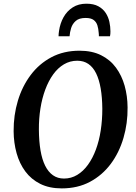

<svg xmlns="http://www.w3.org/2000/svg" viewBox="-20 -1034 756 1064"><path d="M322 10Q253.5 10 203.2 -15Q153 -40 120.5 -83.8Q88 -127.5 72 -185Q56 -242.5 55.5 -307Q55 -395.5 79 -475.5Q103 -555.5 149.8 -618Q196.5 -680.5 264.8 -716.8Q333 -753 421 -753Q490 -753 540.2 -728Q590.5 -703 622.8 -659Q655 -615 670.8 -558.5Q686.5 -502 687 -439Q688 -350.5 664.2 -269.5Q640.5 -188.5 593.8 -125.8Q547 -63 478.8 -26.5Q410.5 10 322 10ZM334.5 -44.5Q374.5 -44.5 408 -64.8Q441.5 -85 467.5 -121Q493.5 -157 511.5 -205.5Q529.5 -254 538.2 -311.2Q547 -368.5 547 -431Q546.5 -494 538 -543.5Q529.5 -593 512.8 -627.2Q496 -661.5 470 -679.5Q444 -697.5 408 -697.5Q368 -697.5 334.2 -677.5Q300.5 -657.5 274.8 -621.8Q249 -586 231 -537.8Q213 -489.5 204 -432.8Q195 -376 195.5 -315Q196 -250.5 204.5 -200.5Q213 -150.5 230.2 -115.8Q247.5 -81 273.5 -62.8Q299.5 -44.5 334.5 -44.5ZM458.5 -1013.5Q499 -1013.5 525 -999.2Q551 -985 565.8 -962.2Q580.5 -939.5 586.2 -912.8Q592 -886 592 -860.5Q592 -853.5 591.5 -846.2Q591 -839 589.5 -833H528Q528 -837.5 527.8 -842.5Q527.5 -847.5 527 -852Q525.5 -874.5 519.8 -893.2Q514 -912 499 -923.2Q484 -934.5 454.5 -934.5Q418.5 -934.5 400 -918.2Q381.5 -902 374.2 -878.5Q367 -855 365.5 -833H304.5Q304.5 -840.5 305.2 -847.8Q306 -855 307 -862Q313 -904.5 332.2 -938.8Q351.5 -973 383.2 -993.2Q415 -1013.5 458.5 -1013.5Z"/></svg>

Font: Merriweather 20pt SemiBold
Style: Italic
Weight: 600
Italic angle: -7.8°
Version: Version 2.101